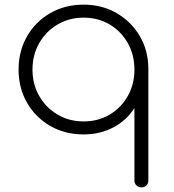

<svg xmlns="http://www.w3.org/2000/svg" viewBox="-20 -573 749 827"><path d="M590 234Q576 234 567.5 225.5Q559 217 559 204V-108Q527 -56 469.5 -25Q412 6 340 6Q260 6 196.5 -30.5Q133 -67 96.5 -130.5Q60 -194 60 -273Q60 -353 96.5 -416.5Q133 -480 196.5 -516.5Q260 -553 340 -553Q419 -553 481.5 -517Q544 -481 581 -419.5Q618 -358 619 -279V204Q619 217 611 225.5Q603 234 590 234ZM340 -50Q403 -50 452.5 -79.5Q502 -109 530.5 -159.5Q559 -210 559 -273Q559 -337 530.5 -387.5Q502 -438 452.5 -467.5Q403 -497 340 -497Q278 -497 228 -467.5Q178 -438 149 -387.5Q120 -337 120 -273Q120 -210 149 -159.5Q178 -109 228 -79.5Q278 -50 340 -50Z"/></svg>

Font: ComfortaaLight
Style: Regular
Weight: 300
Designer: Johan Aakerlund
Foundry: Johan Aakerlund
Version: Version 3.104; ttfautohint (v1.8.1.43-b0c9)